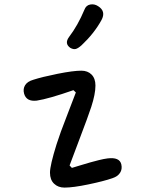

<svg xmlns="http://www.w3.org/2000/svg" viewBox="-20 -847 660 872"><path d="M273 5Q244 5 225.5 -12.8Q207 -30.5 207 -63Q207 -96 237 -192Q252 -240 285.8 -326.2Q319.5 -412.5 324.5 -427L313.5 -437.5Q200 -398 147 -390Q100 -384.5 89.5 -421.5Q83.5 -443 94 -460Q104.5 -477 130.5 -484.5Q170.5 -497.5 241.5 -511.8Q312.5 -526 349.5 -526Q378.5 -526 396 -508.2Q413.5 -490.5 413.5 -458.5Q413.5 -420 394.5 -361.5Q379.5 -316 342 -217.8Q304.5 -119.5 296 -95.5L306.5 -84.5Q315 -87 344.5 -96Q374 -105 390 -109.5Q406 -114 429 -119.8Q452 -125.5 468 -127.5Q523 -134.5 531 -100.5Q536 -78.5 525.2 -62Q514.5 -45.5 490 -37.5Q451 -24 381.5 -9.5Q312 5 273 5ZM293.5 -679Q271.5 -649 299.5 -629.5Q314 -621.5 324.8 -624.8Q335.5 -628 350.5 -641.5Q407.5 -695 441 -756Q462.5 -796 425.5 -819Q409 -830 389.8 -826.5Q370.5 -823 363 -802Q333.5 -731.5 293.5 -679Z"/></svg>

Font: Monaspace Radon
Style: Regular
Weight: 400
Designer: Riley Cran & the Lettermatic Team
Foundry: Lettermatic
Version: Version 1.000 (Monaspace Radon)